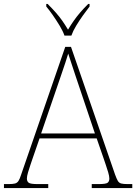

<svg xmlns="http://www.w3.org/2000/svg" viewBox="-24 -951 689 971"><path d="M-4 0V-20H18Q41 -20 52 -23Q63 -26 69.5 -36Q76 -46 83 -68L306 -714H335L558 -68Q566 -46 572 -36Q578 -26 589 -23Q600 -20 623 -20H645V0H440V-20H474Q512 -20 520.5 -27Q529 -34 529 -48Q529 -60 523 -80Q517 -100 510.5 -119Q504 -138 501 -147L465 -251H176L140 -147Q137 -138 130.5 -119Q124 -100 118 -80Q112 -60 112 -48Q112 -34 121 -27Q130 -20 167 -20H220V0ZM184 -276H456L379 -505Q370 -532 359 -564.5Q348 -597 338 -628Q328 -659 321 -680Q317 -665 306.5 -634Q296 -603 285 -570.5Q274 -538 266 -515ZM302 -771Q294 -794 278 -820.5Q262 -847 244 -873Q226 -899 210 -918V-931H217Q242 -906 259.5 -886Q277 -866 291 -846Q305 -826 320 -801Q335 -826 349 -846Q363 -866 380 -886Q397 -906 422 -931H429V-918Q414 -899 395.5 -873Q377 -847 361 -820.5Q345 -794 337 -771Z"/></svg>

Font: Noto Serif Kannada Thin
Style: Regular
Weight: 250
Version: Version 2.003